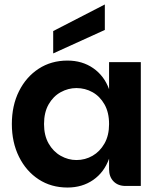

<svg xmlns="http://www.w3.org/2000/svg" viewBox="-20 -832 718 859"><path d="M282 7Q209 7 153 -29.5Q97 -66 65 -130.5Q33 -195 33 -277Q33 -360 65 -424Q97 -488 153 -524.5Q209 -561 282 -561Q348 -561 397 -527Q446 -493 468 -433V-554H610V0H542Q508 0 488 -20.5Q468 -41 468 -75V-122Q446 -61 397 -27Q348 7 282 7ZM322 -116Q361 -116 394 -135Q427 -154 447.5 -190Q468 -226 468 -277Q468 -329 447.5 -365Q427 -401 394 -419.5Q361 -438 322 -438Q285 -438 251.5 -419.5Q218 -401 197.5 -365Q177 -329 177 -277Q177 -226 197.5 -190Q218 -154 251.5 -135Q285 -116 322 -116ZM449 -812V-698L218 -593V-693Z"/></svg>

Font: Parkinsans SemiBold
Style: Regular
Weight: 600
Designer: Red Stone, Indian Type Foundry
Foundry: Indian Type Foundry
Version: Version 1.000